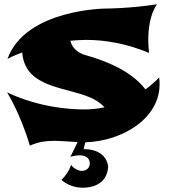

<svg xmlns="http://www.w3.org/2000/svg" viewBox="-20 -630 795 900"><path d="M487 152C487 146 481 69 372 69L380 37C554 32 728 -75 728 -234C728 -245 728 -256 726 -267C706 -246 684 -227 662 -211C591 -303 465 -348 376 -373C376 -373 321 -388 310 -439C334 -441 358 -443 384 -443C470 -443 570 -427 679 -382C679 -382 675 -411 675 -442C675 -491 682 -562 716 -610C587 -590 480 -590 480 -590C480 -590 101 -590 15 -354C15 -354 40 -368 84 -384C88 -339 104 -300 142 -270C236 -197 397 -209 470 -127C438 -120 405 -117 374 -117C309 -117 164 -126 13 -197C13 -197 75 -100 120 53C194 18 270 33 344 36L310 105C328 100 342 98 353 98C395 98 401 124 401 137C401 150 392 171 362 171C362 171 335 171 313 143C304 171 288 194 268 213C295 238 334 250 367 250C404 250 481 239 487 152Z"/></svg>

Font: Shojumaru
Style: Regular
Weight: 400
Designer: Astigmatic (AOETI)
Foundry: Astigmatic (AOETI)
Version: Version 1.000